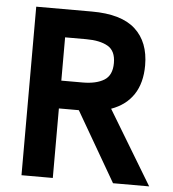

<svg xmlns="http://www.w3.org/2000/svg" viewBox="-51 -744 714 791"><g transform="rotate(5 306.0 -348.5)"><path d="M67 -697H297Q419.5 -697 477.2 -644.2Q535 -591.5 535 -495Q535 -422.5 503.5 -374.8Q472 -327 411 -305L595 0H445.5L279 -287.5H237H196.5V0H67ZM284 -402.5Q340.5 -402.5 373.2 -422.5Q406 -442.5 406 -493.5Q406 -544 373.2 -562.8Q340.5 -581.5 284 -581.5H196.5V-402.5Z"/></g></svg>

Font: HK Grotesk
Style: Bold
Weight: 700
Designer: Alfredo Marco Pradil
Foundry: Hanken Design Co.
Version: Version 3.001